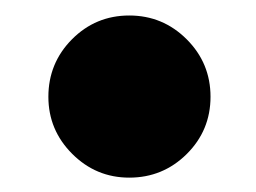

<svg xmlns="http://www.w3.org/2000/svg" viewBox="-20 -344 339 254"><path d="M151 -109Q107 -109 75.5 -140.5Q44 -172 44 -216Q44 -260.5 75.2 -292Q106.5 -323.5 151 -323.5Q195.5 -323.5 227 -292Q258.5 -260.5 258.5 -216Q258.5 -171.5 227 -140.2Q195.5 -109 151 -109Z"/></svg>

Font: League Spartan Black
Style: Regular
Weight: 900
Foundry: The League of Moveable Type
Version: Version 2.002